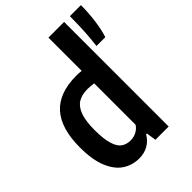

<svg xmlns="http://www.w3.org/2000/svg" viewBox="-232 -923 1049 1049"><g transform="rotate(-45 292.5 -399.0)"><path d="M31 -261.5Q31 -408.5 96.2 -481Q161.5 -553.5 295 -553.5Q313 -553.5 334 -551V-808H455V0H352.5L344 -57H337.5Q320.5 -26.5 290 -8.2Q259.5 10 218.5 10Q166 10 123.8 -17.5Q81.5 -45 56.2 -105.8Q31 -166.5 31 -261.5ZM334 -134.5V-454.5Q307 -458.5 285.5 -458.5Q241.5 -458.5 213 -440.8Q184.5 -423 169.8 -382.2Q155 -341.5 155 -273Q155 -202.5 167.5 -162.8Q180 -123 202 -108Q224 -93 255.5 -93Q279 -93 300.2 -104Q321.5 -115 334 -134.5ZM499.5 -808H585Q585 -750 577.5 -692.8Q570 -635.5 555.5 -590H487Q499.5 -682.5 499.5 -808Z"/></g></svg>

Font: Encode Sans Condensed SemiBold
Style: Regular
Weight: 600
Width: 3
Designer: Multiple Designers
Foundry: Impallari Type
Version: Version 2.000